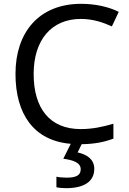

<svg xmlns="http://www.w3.org/2000/svg" viewBox="-20 -744 672 1004"><path d="M473 139C473 88 434 64 386 53L407 10C476 9 524 -1 573 -19V-97C519 -81 464 -69 402 -69C238 -69 156 -180 156 -357C156 -536 250 -645 403 -645C467 -645 521 -626 565 -606L601 -682C547 -709 477 -724 404 -724C183 -724 61 -574 61 -358C61 -147 157 -8 350 8L311 86C362 93 402 106 402 141C402 174 376 185 328 185C309 185 287 183 275 180V235C286 238 305 240 325 240C423 240 473 203 473 139Z"/></svg>

Font: Noto Sans Lycian
Style: Regular
Weight: 400
Designer: Monotype Design Team
Foundry: Monotype Imaging Inc.
Version: Version 2.002